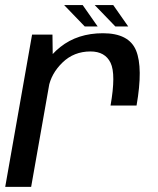

<svg xmlns="http://www.w3.org/2000/svg" viewBox="-28 -727 613 747"><path d="M402.1 -316.5H503.3Q529 -463.2 501.4 -530.5Q473.7 -597.7 372.5 -597.7Q274.3 -597.7 206.8 -544.2Q139.3 -490.7 125.9 -414.4L160.9 -386.2Q170.7 -440.5 215.1 -483.7Q259.5 -526.8 324.1 -526.8Q380.9 -526.8 402.2 -482.6Q423.6 -438.3 402.1 -316.5ZM-7.7 0H93.2L177.6 -477.8L176.1 -592.4H96.8ZM420.7 -624.1H470.8L412.5 -707.4H340.4ZM301.7 -624.1H351.9L293.6 -707.4H221.4Z"/></svg>

Font: Anybody Thin
Style: Italic
Weight: 100
Italic angle: -10°
Designer: Tyler Finck
Foundry: Etcetera Type Company
Version: Version 1.114;gftools[0.9.25]